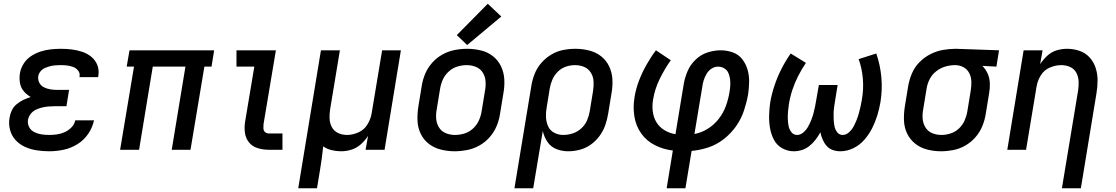

<svg xmlns="http://www.w3.org/2000/svg" viewBox="-20 -798 5944 1023"><path d="M242 8Q280 8 318.5 0Q357 -8 392 -29.5Q427 -51 450 -85Q473 -119 481 -157H381Q377 -136 361 -119.5Q345 -103 325 -94Q305 -85 284 -82Q263 -79 242 -79Q221 -79 201 -82Q181 -85 163 -94Q145 -103 135.5 -120.5Q126 -138 129 -159Q132 -176 143 -190.5Q154 -205 170.5 -213Q187 -221 203.5 -225Q220 -229 236.5 -230.5Q253 -232 270 -232H334L348 -319H285Q266 -319 248 -322Q230 -325 214 -333Q198 -341 189.5 -357Q181 -373 184 -392Q186 -406 196 -418Q206 -430 220 -436Q234 -442 248 -445.5Q262 -449 276 -450Q290 -451 304 -451Q321 -451 338 -449Q355 -447 370.5 -441Q386 -435 396.5 -421.5Q407 -408 404 -391Q404 -389 403 -387H503Q504 -391 504 -395Q509 -425 498.5 -451.5Q488 -478 466.5 -495.5Q445 -513 418 -522Q391 -531 362.5 -534.5Q334 -538 304 -538Q278 -538 250.5 -535Q223 -532 196.5 -523.5Q170 -515 145.5 -499Q121 -483 105.5 -458Q90 -433 86 -406Q82 -381 86.5 -355.5Q91 -330 107 -311.5Q123 -293 144 -281Q124 -275 105 -266Q86 -257 69 -243Q52 -229 43 -210Q34 -191 31 -171Q25 -138 33.5 -106Q42 -74 63.5 -51Q85 -28 114 -15Q143 -2 176 3Q209 8 242 8Z M620 0H721L794 -443H968L895 0H995L1069 -443H1107L1121 -530H670L655 -443H694Z M1412 0H1485V-87H1412Q1400 -87 1392 -94.5Q1384 -102 1383.5 -113.5Q1383 -125 1384 -136L1450 -530H1240V-443H1335L1286 -150Q1281 -120 1285 -90.5Q1289 -61 1307 -39Q1325 -17 1353.5 -8.5Q1382 0 1412 0Z M1569 205H1669L1686 102Q1691 72 1695 42Q1699 12 1702 -18Q1722 -4 1747 2Q1772 8 1797 8Q1825 8 1852.5 -0.5Q1880 -9 1902.5 -29Q1925 -49 1941 -74L1928 0H2029L2116 -530H2016L1960 -193Q1955 -163 1937.5 -134.5Q1920 -106 1889.5 -92.5Q1859 -79 1829 -79Q1804 -79 1782 -89Q1760 -99 1748.5 -120Q1737 -141 1736 -166Q1735 -191 1739 -216L1791 -530H1690Z M2402 8Q2435 8 2468.5 1.5Q2502 -5 2533 -22Q2564 -39 2588 -66Q2612 -93 2625.5 -125Q2639 -157 2644 -190L2662 -300Q2669 -338 2667 -375Q2665 -412 2649.5 -444.5Q2634 -477 2606 -499Q2578 -521 2542 -529.5Q2506 -538 2469 -538Q2436 -538 2402.5 -531.5Q2369 -525 2338 -508Q2307 -491 2283 -464Q2259 -437 2245.5 -405Q2232 -373 2227 -340L2209 -230Q2203 -192 2204.5 -155Q2206 -118 2221.5 -85.5Q2237 -53 2265 -31.5Q2293 -10 2329 -1Q2365 8 2402 8ZM2404 -79Q2378 -79 2355 -88.5Q2332 -98 2319 -119Q2306 -140 2304 -165Q2302 -190 2307 -216L2325 -326Q2329 -351 2340 -375Q2351 -399 2371.5 -417.5Q2392 -436 2417 -443.5Q2442 -451 2467 -451Q2493 -451 2516 -441.5Q2539 -432 2552 -411.5Q2565 -391 2567 -365.5Q2569 -340 2564 -314L2546 -204Q2542 -179 2531 -155Q2520 -131 2499.5 -112.5Q2479 -94 2454 -86.5Q2429 -79 2404 -79ZM2469 -558 2651 -710 2579 -778 2414 -611Z M2721 205H2821L2872 -100Q2879 -69 2896.5 -42.5Q2914 -16 2944 -4Q2974 8 3007 8Q3038 8 3069 0Q3100 -8 3127 -27Q3154 -46 3174 -73Q3194 -100 3204.5 -130Q3215 -160 3220 -190L3238 -300Q3245 -338 3243 -375Q3241 -412 3225.5 -444.5Q3210 -477 3182.5 -498.5Q3155 -520 3119 -529Q3083 -538 3046 -538Q3013 -538 2980 -531.5Q2947 -525 2917 -507Q2887 -489 2864 -462.5Q2841 -436 2828.5 -404Q2816 -372 2811 -340ZM2981 -79Q2955 -79 2932.5 -91Q2910 -103 2900 -126Q2890 -149 2889 -175Q2888 -201 2893 -227L2909 -326Q2913 -350 2923 -373.5Q2933 -397 2952 -416Q2971 -435 2995.5 -443Q3020 -451 3044 -451Q3070 -451 3092.5 -441.5Q3115 -432 3128 -411Q3141 -390 3142.5 -365Q3144 -340 3140 -314L3122 -204Q3118 -180 3107.5 -156Q3097 -132 3076.5 -113.5Q3056 -95 3031 -87Q3006 -79 2981 -79Z M3532 205H3632L3665 6Q3710 2 3754 -12.5Q3798 -27 3836 -56.5Q3874 -86 3901.5 -125Q3929 -164 3943.5 -207.5Q3958 -251 3966 -295Q3971 -329 3971.5 -362.5Q3972 -396 3963 -427Q3954 -458 3934.5 -483Q3915 -508 3884 -519Q3853 -530 3820 -530Q3785 -530 3749.5 -518.5Q3714 -507 3686 -480Q3658 -453 3643.5 -419Q3629 -385 3623 -350L3579 -83Q3548 -88 3521 -104Q3494 -120 3478 -146Q3462 -172 3458 -204.5Q3454 -237 3460 -269Q3469 -324 3494.5 -376.5Q3520 -429 3554 -477L3475 -530Q3447 -493 3424 -452Q3401 -411 3384.5 -368Q3368 -325 3361 -281Q3352 -229 3360 -178Q3368 -127 3396.5 -87Q3425 -47 3469.5 -24.5Q3514 -2 3565 4ZM3680 -84 3722 -336Q3724 -353 3729.5 -370.5Q3735 -388 3745 -405Q3755 -422 3771.5 -432.5Q3788 -443 3806 -443Q3823 -443 3838 -434.5Q3853 -426 3860 -411Q3867 -396 3869.5 -379Q3872 -362 3871 -344Q3870 -326 3867 -308Q3861 -271 3848 -234.5Q3835 -198 3810.5 -166Q3786 -134 3752 -112.5Q3718 -91 3680 -84Z M4210 8Q4232 8 4253.5 1Q4275 -6 4293.5 -21Q4312 -36 4326 -54.5Q4340 -73 4351 -93Q4355 -74 4363 -55Q4371 -36 4384 -21Q4397 -6 4416.5 1Q4436 8 4457 8Q4493 8 4527 -8.5Q4561 -25 4586 -54Q4611 -83 4627.5 -116Q4644 -149 4654.5 -183.5Q4665 -218 4671 -253Q4682 -321 4676 -386.5Q4670 -452 4649 -513L4555 -483Q4573 -433 4577.5 -377.5Q4582 -322 4572 -266Q4569 -248 4565 -230Q4561 -212 4556 -194Q4551 -176 4544 -158.5Q4537 -141 4528 -124Q4519 -107 4503.5 -93Q4488 -79 4470 -79Q4452 -79 4441 -93Q4430 -107 4426.5 -124Q4423 -141 4422 -158.5Q4421 -176 4421.5 -193.5Q4422 -211 4424.5 -229Q4427 -247 4430 -265L4443 -345H4343L4329 -265Q4326 -247 4322.5 -229Q4319 -211 4314 -193Q4309 -175 4302 -157.5Q4295 -140 4285.5 -123Q4276 -106 4260.5 -92.5Q4245 -79 4227 -79Q4208 -79 4196.5 -94Q4185 -109 4181.5 -127.5Q4178 -146 4177.5 -164.5Q4177 -183 4178.5 -202.5Q4180 -222 4183 -241Q4189 -280 4201.5 -318Q4214 -356 4232.5 -392.5Q4251 -429 4274 -463L4193 -513Q4165 -473 4143.5 -430.5Q4122 -388 4107 -343.5Q4092 -299 4084 -254Q4079 -219 4078 -184.5Q4077 -150 4082.5 -117Q4088 -84 4103 -54.5Q4118 -25 4147 -8.5Q4176 8 4210 8Z M4994 8Q5026 8 5059.5 1.5Q5093 -5 5123.5 -22.5Q5154 -40 5177.5 -67Q5201 -94 5214 -126Q5227 -158 5232 -190L5250 -300Q5255 -327 5254 -354.5Q5253 -382 5242.5 -405.5Q5232 -429 5214 -447L5289 -443L5303 -530L5074 -538H5073Q5039 -538 5004.5 -532Q4970 -526 4937.5 -509.5Q4905 -493 4879 -466.5Q4853 -440 4839 -407Q4825 -374 4819 -340L4801 -230Q4795 -192 4796.5 -155Q4798 -118 4813.5 -86Q4829 -54 4857 -32Q4885 -10 4921 -1Q4957 8 4994 8ZM4996 -79Q4970 -79 4947 -88.5Q4924 -98 4911 -119Q4898 -140 4896 -165Q4894 -190 4899 -216L4917 -326Q4921 -352 4933.5 -376.5Q4946 -401 4968.5 -418.5Q4991 -436 5017 -443.5Q5043 -451 5069 -451Q5093 -451 5113.5 -440Q5134 -429 5144.5 -408Q5155 -387 5155.5 -363Q5156 -339 5152 -314L5134 -204Q5130 -180 5119.5 -156Q5109 -132 5089.5 -113.5Q5070 -95 5045 -87Q5020 -79 4996 -79Z M5638 205H5739L5822 -300Q5828 -335 5828 -369.5Q5828 -404 5818 -435.5Q5808 -467 5786 -491.5Q5764 -516 5732 -527Q5700 -538 5666 -538Q5638 -538 5610.5 -530Q5583 -522 5560.5 -501.5Q5538 -481 5522 -456L5535 -530H5434L5347 0H5447L5503 -337Q5508 -368 5525.5 -396.5Q5543 -425 5573.5 -438Q5604 -451 5634 -451Q5660 -451 5682 -441Q5704 -431 5715 -410Q5726 -389 5727 -364Q5728 -339 5724 -314Z"/></svg>

Font: Iosevka Sparkle Medium Oblique
Style: Regular
Weight: 500
Italic angle: -9°
Designer: Belleve Invis
Foundry: Belleve Invis
Version: Version 4.5.0; ttfautohint (v1.8.3)